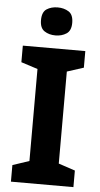

<svg xmlns="http://www.w3.org/2000/svg" viewBox="-61 -966 524 1004"><g transform="rotate(5 200.5 -464.5)"><path d="M364 0H36V-87L123 -116V-599L36 -627V-714H364V-627L277 -599V-116L364 -87ZM201 -929Q234 -929 258.5 -913.5Q283 -898 283 -855Q283 -814 258.5 -798Q234 -782 201 -782Q167 -782 143 -798Q119 -814 119 -855Q119 -898 143 -913.5Q167 -929 201 -929Z"/></g></svg>

Font: Noto Sans Lao UI
Style: Regular
Weight: 400
Designer: Monotype Design Team
Foundry: Monotype Imaging Inc.
Version: Version 2.000